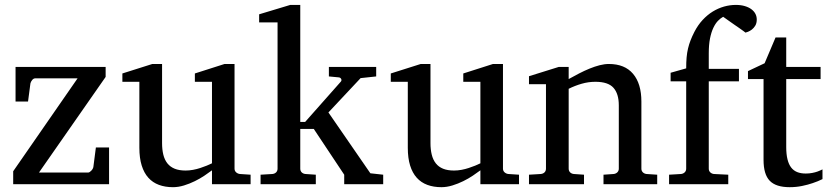

<svg xmlns="http://www.w3.org/2000/svg" viewBox="-20 -757 3407 789"><path d="M34.2 0V-53.2L298.8 -435.1H125Q117.7 -435.1 112.1 -428Q106.4 -420.9 105 -414.1L95.2 -339.8H43.9V-481.9H414.1V-440.9L140.1 -47.9H341.8Q345.2 -47.9 348.9 -50.3Q352.5 -52.7 355.7 -56.2Q358.9 -59.6 361.1 -63.7Q363.3 -67.9 363.8 -71.8L374 -150.9H428.2V0Z M851.1 0V-57.1Q838.4 -47.4 820.1 -35.2Q801.8 -22.9 780.5 -12.5Q759.3 -2 736.1 5.1Q712.9 12.2 690.9 12.2Q658.7 12.2 633.1 2.7Q607.4 -6.8 589.6 -26.6Q571.8 -46.4 562.3 -76.9Q552.7 -107.4 552.7 -149.9V-420.9H482.9V-455.1L606 -494.1H646V-168.9Q646 -142.6 651.1 -121.6Q656.2 -100.6 667.7 -85.9Q679.2 -71.3 697.8 -63.7Q716.3 -56.2 742.7 -56.2Q757.8 -56.2 773.4 -59.1Q789.1 -62 803.2 -66.7Q817.4 -71.3 829.8 -76.4Q842.3 -81.5 851.1 -85.9V-420.9H780.8V-455.1L902.8 -494.1H943.8V-64Q943.8 -54.7 950.4 -48.8Q957 -43 965.8 -42L1009.8 -39.1V0Z M1394.5 0V-39.1L1269.5 -227.1H1213.9V-64Q1213.9 -54.7 1219.7 -48.8Q1225.6 -43 1234.9 -42L1277.8 -39.1V0H1050.8V-39.1L1099.6 -42Q1108.9 -43 1114.7 -48.8Q1120.6 -54.7 1120.6 -64V-665H1044.9V-698.2L1172.9 -736.8H1213.9V-255.9H1233.9L1380.9 -421.9Q1384.8 -426.8 1382.1 -432.4Q1379.4 -438 1372.6 -439L1331.5 -442.9V-481.9H1525.9V-442.9L1461.9 -436L1329.6 -294.9L1502 -44.9L1554.7 -39.1V0Z M1954.1 0V-57.1Q1941.4 -47.4 1923.1 -35.2Q1904.8 -22.9 1883.5 -12.5Q1862.3 -2 1839.1 5.1Q1815.9 12.2 1793.9 12.2Q1761.7 12.2 1736.1 2.7Q1710.4 -6.8 1692.6 -26.6Q1674.8 -46.4 1665.3 -76.9Q1655.8 -107.4 1655.8 -149.9V-420.9H1585.9V-455.1L1709 -494.1H1749V-168.9Q1749 -142.6 1754.2 -121.6Q1759.3 -100.6 1770.8 -85.9Q1782.2 -71.3 1800.8 -63.7Q1819.3 -56.2 1845.7 -56.2Q1860.8 -56.2 1876.5 -59.1Q1892.1 -62 1906.2 -66.7Q1920.4 -71.3 1932.9 -76.4Q1945.3 -81.5 1954.1 -85.9V-420.9H1883.8V-455.1L2005.9 -494.1H2046.9V-64Q2046.9 -54.7 2053.5 -48.8Q2060.1 -43 2068.8 -42L2112.8 -39.1V0Z M2460 0V-39.1L2502 -42Q2510.7 -43 2516.8 -48.8Q2522.9 -54.7 2522.9 -64V-324.2Q2522.9 -371.6 2501 -396.2Q2479 -420.9 2426.8 -420.9Q2397.9 -420.9 2370.1 -412.8Q2342.3 -404.8 2316.9 -392.1V-64Q2316.9 -54.7 2322.8 -48.8Q2328.6 -43 2337.9 -42L2379.9 -39.1V0H2153.8V-39.1L2202.6 -42Q2211.9 -43 2217.8 -48.8Q2223.6 -54.7 2223.6 -64V-411.1H2153.8V-443.8L2275.9 -481.9H2316.9V-432.1Q2337.9 -443.8 2359.6 -455.1Q2381.3 -466.3 2402.8 -475.1Q2424.3 -483.9 2444.3 -489Q2464.4 -494.1 2481.9 -494.1Q2547.4 -494.1 2581.5 -453.6Q2615.7 -413.1 2615.7 -339.8V-64Q2615.7 -54.7 2621.8 -48.8Q2627.9 -43 2636.7 -42L2680.7 -39.1V0Z M3089.8 -676.8Q3089.8 -661.6 3083.7 -651.6Q3077.6 -641.6 3069.6 -635.5Q3061.5 -629.4 3054 -626.5Q3046.4 -623.5 3043.5 -623Q3042.5 -624 3035.4 -629.2Q3028.3 -634.3 3018.3 -641.4Q3008.3 -648.4 2996.8 -656.2Q2985.4 -664.1 2975.6 -671.1Q2965.8 -678.2 2959 -682.9Q2952.1 -687.5 2951.7 -688Q2940.9 -682.1 2930.4 -671.4Q2919.9 -660.6 2911.4 -642.6Q2902.8 -624.5 2897.7 -598.9Q2892.6 -573.2 2892.6 -538.1V-474.1H3016.6V-422.9H2892.6V-64Q2892.6 -54.7 2898.7 -48.8Q2904.8 -43 2913.6 -42L2972.7 -39.1V0H2729.5V-39.1L2778.8 -42Q2787.6 -43 2793.7 -48.8Q2799.8 -54.7 2799.8 -64V-422.9H2735.8V-458L2799.8 -476.1Q2799.8 -501 2801.5 -520.8Q2803.2 -540.5 2807.4 -557.9Q2811.5 -575.2 2817.9 -591.6Q2824.2 -607.9 2833.5 -626Q2848.1 -654.3 2867.4 -675Q2886.7 -695.8 2908.9 -709.5Q2931.2 -723.1 2955.3 -730Q2979.5 -736.8 3003.9 -736.8Q3024.9 -736.8 3041 -731.9Q3057.1 -727.1 3068.1 -718.8Q3079.1 -710.4 3084.5 -699.7Q3089.8 -689 3089.8 -676.8Z M3359.9 -21Q3341.3 -11.7 3319.3 -4.4Q3300.8 2 3276.4 7.1Q3252 12.2 3225.1 12.2Q3168.5 12.2 3143.1 -14.2Q3117.7 -40.5 3117.7 -100.1V-432.1H3053.7V-464.8L3122.1 -497.1L3167 -603H3210.9V-481.9H3352.1V-432.1H3210.9V-152.8Q3210.9 -123 3216.1 -102.3Q3221.2 -81.5 3231.2 -68.6Q3241.2 -55.7 3256.1 -49.8Q3271 -43.9 3291 -43.9Q3305.7 -43.9 3318.1 -46.4Q3330.6 -48.8 3339.8 -52.2Q3350.6 -56.2 3359.9 -61Z"/></svg>

Font: BabelStone Ogham
Style: Regular
Weight: 400
Designer: Andrew West
Foundry: BabelStone
Version: Version 2.02 March 14, 2022